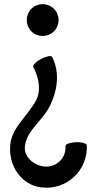

<svg xmlns="http://www.w3.org/2000/svg" viewBox="-20 -696 467 918"><path d="M260 -600C260 -620 252 -640 238 -654C224 -668 204 -676 184 -676C164 -676 144 -668 130 -654C116 -640 108 -620 108 -600C108 -580 116 -560 130 -546C144 -532 164 -524 184 -524C204 -524 224 -532 238 -546C252 -560 260 -580 260 -600ZM139 -376C165 -326 178 -267 153 -217C114 -143 37 -88 29 -4C19 96 82 189 178 200C297 215 401 119 395 -1C394 -10 372 -17 344 -16C316 -15 293 -7 293 1C298 60 248 107 190 100C138 93 94 53 99 4C107 -72 181 -117 215 -183C255 -259 268 -349 229 -424C225 -432 201 -427 176 -414C152 -401 135 -384 139 -376Z"/></svg>

Font: Nupuram Condensed Medium
Style: Regular
Weight: 500
Width: 3
Designer: Santhosh Thottingal (santhosh.thottingal@gmail.com)
Foundry: SMC
Version: Version 1.000